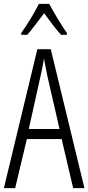

<svg xmlns="http://www.w3.org/2000/svg" viewBox="-20 -967 454 987"><path d="M233 -947H180C158 -903 118 -837 89 -797V-788H120C145 -816 179 -863 207 -899C235 -861 266 -818 294 -788H324V-797C302 -828 257 -901 233 -947ZM356 0H414L241 -714H172L0 0H58L118 -252H297ZM224 -574 286 -304H128L188 -574C196 -609 202 -637 206 -667C211 -637 217 -609 224 -574Z"/></svg>

Font: Noto Sans Gurmukhi UI ExtraCondensed Light
Style: Regular
Weight: 300
Width: 2
Designer: Jelle Bosma - Monotype Design Team
Foundry: Monotype Imaging Inc.
Version: Version 2.004